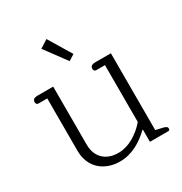

<svg xmlns="http://www.w3.org/2000/svg" viewBox="-170 -838 921 974"><g transform="rotate(-30 291.0 -351.5)"><path d="M286 -558 321 -580 240 -714 193 -684ZM254 11C325 11 384 -26 431 -71H434V0H541C549 0 551 -5 551 -10C551 -21 543 -25 527 -29L487 -38V-488H394C378 -488 366 -482 366 -467C366 -457 371 -451 379 -451H431V-118C387 -67 328 -31 269 -31C191 -31 149 -79 149 -148V-488H56C40 -488 28 -482 28 -467C28 -457 33 -451 41 -451H93V-144C93 -44 165 11 254 11Z"/></g></svg>

Font: Maitree Light
Style: Regular
Weight: 300
Designer: CadsonDemak Team
Foundry: CadsonDemak
Version: Version 1.000;PS 001.000;hotconv 1.0.88;makeotf.lib2.5.64775